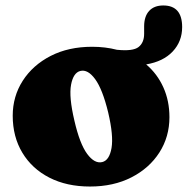

<svg xmlns="http://www.w3.org/2000/svg" viewBox="-20 -668 686 702"><path d="M317 -497Q365 -497 407.5 -486Q466 -480 486.5 -496Q507 -512 507 -544.5V-571.5Q507 -608 525.2 -628Q543.5 -648 577 -648Q646 -648 646 -569Q646 -516.5 611.5 -479.8Q577 -443 514.5 -432.5Q555 -398 577.2 -348.8Q599.5 -299.5 599.5 -239.5Q599.5 -168 562.8 -110.5Q526 -53 460.5 -19.5Q395 14 309 14Q224 14 160.5 -18.5Q97 -51 61.8 -109.5Q26.5 -168 26.5 -245Q26.5 -315.5 63.2 -372.8Q100 -430 165.2 -463.5Q230.5 -497 317 -497ZM354 -75.5Q380 -82 387.8 -127Q395.5 -172 375.5 -257Q355 -341.5 328 -378.5Q301 -415.5 273.5 -408.5Q248 -402 239.8 -358Q231.5 -314 252 -227Q271.5 -142 298.8 -105.2Q326 -68.5 354 -75.5Z"/></svg>

Font: Fraunces 9pt S050 Black
Style: Regular
Weight: 900
Version: Version 1.000; ttfautohint (v1.8.3)